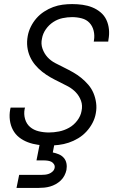

<svg xmlns="http://www.w3.org/2000/svg" viewBox="-20 -702 590 942"><path d="M219 12Q193 12 167 8.5Q141 5 117 -4Q93 -13 74 -28Q55 -43 43.5 -64.5Q32 -86 28.5 -112Q25 -138 30 -165L32 -174H103L101 -168Q96 -142 103 -118Q110 -94 127.5 -79Q145 -64 169.5 -58Q194 -52 220 -52Q244 -52 269.5 -57Q295 -62 318.5 -75Q342 -88 359 -110.5Q376 -133 380 -157Q386 -184 377.5 -207.5Q369 -231 352.5 -248.5Q336 -266 314 -278Q292 -290 270 -300.5Q248 -311 227 -323Q206 -335 187 -350Q168 -365 152.5 -383.5Q137 -402 127 -424.5Q117 -447 114 -472.5Q111 -498 116 -525Q120 -548 131 -570.5Q142 -593 158.5 -612Q175 -631 196.5 -645Q218 -659 241 -667.5Q264 -676 287.5 -679Q311 -682 334 -682Q360 -682 385 -678.5Q410 -675 432.5 -666Q455 -657 473.5 -641.5Q492 -626 502 -604.5Q512 -583 514.5 -558Q517 -533 512 -507L511 -498H440L441 -504Q445 -528 439.5 -551Q434 -574 419 -590Q404 -606 381 -612Q358 -618 334 -618Q311 -618 287 -613Q263 -608 241.5 -594Q220 -580 205 -558.5Q190 -537 186 -513Q180 -487 188.5 -463Q197 -439 213 -421.5Q229 -404 251 -392.5Q273 -381 295.5 -370Q318 -359 339 -347Q360 -335 378.5 -320Q397 -305 413 -286.5Q429 -268 438.5 -245.5Q448 -223 451.5 -197.5Q455 -172 450 -146Q446 -122 434 -99Q422 -76 404 -56.5Q386 -37 363.5 -23.5Q341 -10 317 -2Q293 6 268 9Q243 12 219 12ZM61 220 74 156H182Q192 156 201.5 155Q211 154 220.5 150.5Q230 147 238 139.5Q246 132 248 122Q250 112 245 104Q240 96 232.5 92Q225 88 215 86.5Q205 85 195 85H159L186 -52H258L239 46Q254 49 268.5 55Q283 61 293 72.5Q303 84 306 99.5Q309 115 306 132Q303 146 296 159.5Q289 173 278 183.5Q267 194 253.5 201.5Q240 209 226 213Q212 217 197.5 218.5Q183 220 169 220Z"/></svg>

Font: Lode Term
Style: Italic
Weight: 400
Italic angle: -11°
Monospace: yes
Designer: Belleve Invis
Foundry: Belleve Invis
Version: Version 29.2.0